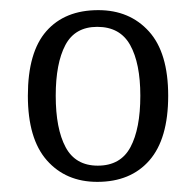

<svg xmlns="http://www.w3.org/2000/svg" viewBox="-20 -739 386 379"><path d="M172 -380Q110 -380 72.5 -422.5Q35 -465 35 -550Q35 -636 71.5 -677.5Q108 -719 174 -719Q236 -719 274 -677Q312 -635 312 -550Q312 -465 275 -422.5Q238 -380 172 -380ZM173 -412Q218 -412 237.5 -448.5Q257 -485 257 -550Q257 -614 237 -650Q217 -686 172 -686Q128 -686 109 -650Q90 -614 90 -550Q90 -485 109.5 -448.5Q129 -412 173 -412Z"/></svg>

Font: Noto Serif Hebrew SemiCondensed Light
Style: Regular
Weight: 300
Width: 4
Designer: Monotype Design Team
Foundry: Monotype Imaging Inc.
Version: Version 2.004; ttfautohint (v1.8.4.7-5d5b)